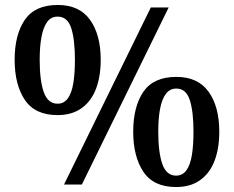

<svg xmlns="http://www.w3.org/2000/svg" viewBox="-20 -744 942 774"><path d="M238 0 588 -714H660L310 0ZM212 -280Q121 -280 80 -341.5Q39 -403 39 -503Q39 -604 80 -664Q121 -724 213 -724Q300 -724 343 -664Q386 -604 386 -503Q386 -436 367 -386Q348 -336 309 -308Q270 -280 212 -280ZM212 -326Q238 -326 253.5 -347.5Q269 -369 275.5 -408.5Q282 -448 282 -503Q282 -585 267 -631Q252 -677 212 -677Q186 -677 170.5 -656Q155 -635 147.5 -596.5Q140 -558 140 -503Q140 -419 156.5 -372.5Q173 -326 212 -326ZM690 10Q599 10 558 -51.5Q517 -113 517 -213Q517 -314 558 -374Q599 -434 691 -434Q778 -434 821 -374Q864 -314 864 -213Q864 -146 845 -96Q826 -46 787 -18Q748 10 690 10ZM690 -36Q716 -36 731.5 -57.5Q747 -79 753.5 -118.5Q760 -158 760 -213Q760 -295 745 -341Q730 -387 691 -387Q665 -387 649 -366Q633 -345 625.5 -306.5Q618 -268 618 -213Q618 -129 634.5 -82.5Q651 -36 690 -36Z"/></svg>

Font: Noto Serif Gujarati SemiBold
Style: Regular
Weight: 600
Version: Version 2.102